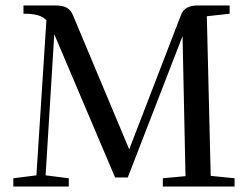

<svg xmlns="http://www.w3.org/2000/svg" viewBox="-20 -683 908 703"><path d="M28.8 0V-30.3L113.3 -41L149.9 -608.9Q137.2 -622.1 117.7 -627.4Q98.1 -632.8 65.9 -632.8V-663.1H182.1Q208.5 -663.1 223.6 -655Q238.8 -647 247.1 -627.4L453.1 -136.2L643.6 -630.4Q656.2 -663.1 705.6 -663.1H820.8V-632.8L737.3 -623.5L751.5 -39.1L838.9 -30.3V0H576.2V-30.3L659.2 -38.1L648.4 -550.8L447.8 -33.2H401.4L178.7 -557.6L147 -41L231.9 -30.3V0Z"/></svg>

Font: Elstob 10pt
Style: Regular
Weight: 400
Designer: Peter S. Baker
Version: Version 1.015